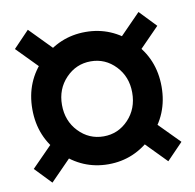

<svg xmlns="http://www.w3.org/2000/svg" viewBox="-70 -728 750 740"><g transform="rotate(-10 304.5 -357.5)"><path d="M165 -347.6Q165 -284.7 205.3 -242.6Q245.6 -200.4 302.9 -200.4Q359.9 -200.4 399.9 -242.5Q439.9 -284.7 439.9 -347.6Q439.9 -409.7 399.9 -451.8Q359.8 -493.9 302.9 -493.9Q245.6 -493.9 205.3 -451.8Q165 -409.7 165 -347.6ZM49.6 -350.7Q49.6 -460.2 124.9 -534.5Q200.2 -608.9 302.5 -608.9Q404.8 -608.9 480.1 -534.5Q555.4 -460.2 555.4 -350.7Q555.4 -241.7 480.1 -166.5Q404.8 -91.3 302.5 -91.3Q200.2 -91.3 124.9 -166.5Q49.6 -241.6 49.6 -350.7ZM579.8 -584.2 476.8 -479 414.6 -543.9 517.6 -649.2ZM179.9 -164.3 76.9 -59.1 15.1 -123.5 118.2 -228.3ZM531 -62.7 428 -168 490.7 -232.2 593.8 -127.7ZM127 -486.1 23.9 -591.3 85.7 -655.8 188.7 -550.5Z"/></g></svg>

Font: RobotoFlex
Style: Regular
Weight: 400
Designer: Berlow after Robertson
Foundry: Google
Version: Version 2.136